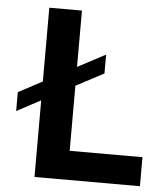

<svg xmlns="http://www.w3.org/2000/svg" viewBox="-51 -745 678 791"><g transform="rotate(5 288.0 -350.0)"><path d="M256 -120H557V0H121V-317L22 -264V-342L121 -395V-700H256V-467L371 -528V-450L256 -389Z"/></g></svg>

Font: Montserrat Medium
Style: Regular
Weight: 500
Designer: Julieta Ulanovsky
Foundry: Julieta Ulanovsky
Version: Version 6.001